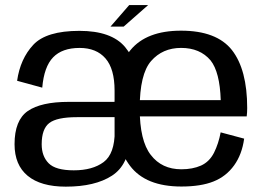

<svg xmlns="http://www.w3.org/2000/svg" viewBox="-20 -717 1027 743"><path d="M516.7 -190V-361Q516.7 -472.3 464.1 -534.9Q411.5 -597.6 287.4 -597.6Q159.2 -597.6 108.8 -543.6Q58.4 -489.6 46.2 -404.4L143.5 -377.8Q150.4 -458.7 185.5 -495.1Q220.6 -531.5 288.1 -531.5Q353 -531.5 388.2 -491Q423.4 -450.6 423.4 -366.3V-163.2L437.9 -150.9ZM234.7 5.3Q347.7 5.3 413.2 -37.1Q478.7 -79.5 482.1 -180.9L424 -209.4Q424 -121.8 381 -89.8Q338.1 -57.9 265.5 -57.9Q195.2 -57.9 168.3 -85.2Q141.3 -112.5 141.3 -158.7Q141.3 -218.1 170.7 -240.9Q200.1 -263.6 277.7 -263.6Q338.9 -263.6 429 -263.6V-322.8Q322.3 -322.8 245.9 -322.8Q138.7 -322.8 87.5 -287.3Q36.3 -251.7 36.3 -158.9Q36.3 -78.6 87.1 -36.7Q137.9 5.3 234.7 5.3ZM681.9 4.8V-61.9Q606.1 -61.9 563.6 -117.4Q520.6 -172.1 520.6 -297.5Q520.6 -430.2 564.7 -480.8Q609 -531.6 680.8 -531.6Q754 -531.6 794.9 -483.3Q830.7 -438.3 834.2 -329.6H509.7V-266.6H934.7Q936.6 -281.7 936.6 -299Q936.6 -447.6 877.6 -523.2Q818.3 -598.3 680.6 -598.3Q546.9 -598.3 484.9 -523.2Q422.5 -448 422.5 -297.7Q422.5 -155.6 483.3 -75.1Q543.8 4.8 681.9 4.8ZM681.9 -61.9V4.8Q757.3 4.8 806.1 -14.7Q855.1 -34.1 886 -77.1Q916.5 -119.4 924.8 -180.5L833.9 -204.8Q825.8 -161.2 808.2 -126Q790.4 -91 757.9 -76.3Q725.4 -61.9 681.9 -61.9ZM407.5 -614H458.5L553.2 -697.3H479.9Z"/></svg>

Font: Anybody Thin
Style: Regular
Weight: 100
Designer: Tyler Finck
Foundry: Etcetera Type Company
Version: Version 1.114;gftools[0.9.25]